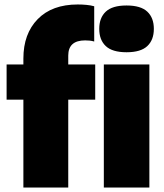

<svg xmlns="http://www.w3.org/2000/svg" viewBox="-20 -838 731 858"><path d="M84.5 0V-392.5H9.5V-550H84.5V-576.5Q84.5 -687 148.5 -752.5Q212.5 -818 327.5 -818Q347.5 -818 366.2 -816.2Q385 -814.5 401 -810V-652.5Q390.5 -655.5 380.8 -656.5Q371 -657.5 360.5 -657.5Q285 -657.5 285 -589.5V-550H405.5V-392.5H285V0ZM545.5 -604.5Q482 -604.5 452.8 -632Q423.5 -659.5 423.5 -709Q423.5 -758.5 452.8 -786Q482 -813.5 545.5 -813.5Q609 -813.5 638.2 -786Q667.5 -758.5 667.5 -709Q667.5 -659.5 638.2 -632Q609 -604.5 545.5 -604.5ZM444 0V-550H647.5V0Z"/></svg>

Font: Encode Sans SmCnd Black
Style: Regular
Weight: 900
Width: 4
Designer: Multiple Designers
Foundry: Impallari Type
Version: Version 3.002; ttfautohint (v1.8.3) -l 8 -r 50 -G 200 -x 14 